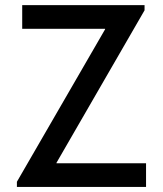

<svg xmlns="http://www.w3.org/2000/svg" viewBox="-20 -740 646 760"><path d="M46.9 0V-20.5L396 -624V-626H67.9V-719.7H552.2V-699.2L203.6 -95.7V-93.8H558.1V0Z"/></svg>

Font: Reddit Sans Medium
Style: Regular
Weight: 500
Designer: Stephen Hutchings
Foundry: Reddit
Version: Version 1.014